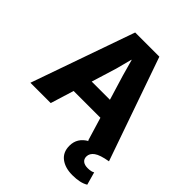

<svg xmlns="http://www.w3.org/2000/svg" viewBox="-238 -801 1156 1156"><g transform="rotate(45 340.0 -222.5)"><path d="M657 110 680 192Q643 215 576 215Q514 215 476 186Q438 157 438 102Q438 35 501 0H496L451 -149H223L177 0H4L236 -660H442L673 0Q608 11 582 30Q556 49 556 76Q556 97 570.5 108.5Q585 120 611 120Q642 120 657 110ZM260 -266H415L367 -424L338 -528H336L309 -425Z"/></g></svg>

Font: Elaine Sans
Style: Bold
Weight: 700
Designer: Wei Huang
Foundry: Wei Huang
Version: Version 2.001;December 24, 2019;FontCreator 12.0.0.2547 64-b